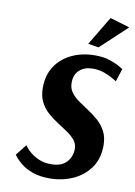

<svg xmlns="http://www.w3.org/2000/svg" viewBox="-95 -926 703 998"><g transform="rotate(10 256.0 -427.0)"><path d="M510 -834 371 -704 315 -713 406 -865ZM490 -546Q490 -546 472 -557Q454 -568 425 -579Q396 -590 361 -590Q319 -590 292 -566.5Q265 -543 265 -499Q265 -469 281 -447.5Q297 -426 322 -408.5Q347 -391 375 -373Q403 -355 428 -332.5Q453 -310 469 -279.5Q485 -249 485 -206Q485 -136 450.5 -87.5Q416 -39 359.5 -14Q303 11 238 11Q185 11 148 -2.5Q111 -16 88 -34.5Q65 -53 54.5 -66.5Q44 -80 44 -80L90 -138Q90 -138 98.5 -126.5Q107 -115 125 -100.5Q143 -86 169.5 -74.5Q196 -63 232 -63Q288 -63 314.5 -92.5Q341 -122 341 -162Q341 -189 325 -208.5Q309 -228 284 -245Q259 -262 231.5 -279.5Q204 -297 179 -319Q154 -341 138 -372Q122 -403 122 -447Q122 -514 153.5 -561.5Q185 -609 239.5 -634.5Q294 -660 362 -660Q407 -660 440.5 -648.5Q474 -637 493 -625.5Q512 -614 512 -614Z"/></g></svg>

Font: Arsenal SC
Style: Bold Italic
Weight: 700
Italic angle: -9.10001°
Designer: Andrij Shevchenko
Foundry: Stairsfor
Version: Version 2.001; ttfautohint (v1.8.4.7-5d5b)